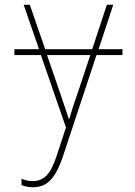

<svg xmlns="http://www.w3.org/2000/svg" viewBox="-20 -548 570 812"><path d="M118 244Q96 244 71 235V208Q83 213 94.5 215.5Q106 218 118 218Q152 218 176 195Q200 172 220 110L259 -9L153 -315H41V-340H145L80 -528H106L171 -340H370L432 -528H459L397 -340H498V-315H388L246 114Q224 180 195 212Q166 244 118 244ZM271 -45H273Q281 -73 289 -97.5Q297 -122 310 -159L362 -315H179L233 -158Q249 -111 256.5 -88.5Q264 -66 271 -45Z"/></svg>

Font: Noto Sans Mono Condensed Thin
Style: Regular
Weight: 100
Width: 3
Designer: Monotype Design Team
Foundry: Monotype Imaging Inc.
Version: Version 2.014; ttfautohint (v1.8.4.7-5d5b)